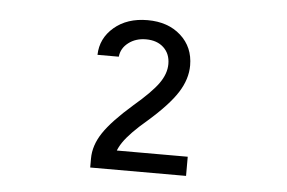

<svg xmlns="http://www.w3.org/2000/svg" viewBox="-36 -927 672 449"><g transform="rotate(5 300.0 -702.5)"><path d="M190 -525H415V-570H215L243 -542Q243 -566 259 -589.5Q275 -613 314 -646Q362 -688 382 -719.5Q402 -751 402 -783Q402 -826 372 -853Q342 -880 294 -880Q246 -880 215.5 -854Q185 -828 184 -789H234Q236 -809 253 -822Q270 -835 294 -835Q320 -835 335.5 -820.5Q351 -806 351 -782Q351 -759 334.5 -736Q318 -713 278 -679Q230 -637 210 -607Q190 -577 190 -546Z"/></g></svg>

Font: CommitMonoV142 ExtLt
Style: Regular
Weight: 200
Monospace: yes
Designer: Eigil Nikolajsen
Foundry: Eigil Nikolajsen
Version: Version 1.142